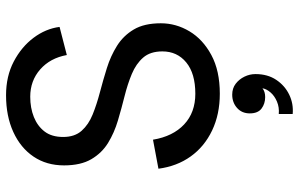

<svg xmlns="http://www.w3.org/2000/svg" viewBox="-197 -543 989 635"><g transform="rotate(-90 297.5 -225.5)"><path d="M238 248V202Q260 204 279 196Q298 188 309.5 174.5Q321 161 323 148Q312 157 294 157Q272 157 256 145Q240 133 240 106Q240 80 258 64Q276 48 302 48Q323 48 338 59.5Q353 71 361.5 88.5Q370 106 370 125Q370 165 351 193.5Q332 222 302 236.5Q272 251 238 248ZM305 7Q237 7 183.5 -18.5Q130 -44 97.5 -89.5Q65 -135 57 -196L153 -214Q164 -148 203.5 -111Q243 -74 305 -74Q372 -74 408.5 -104Q445 -134 445 -183Q445 -223 424.5 -246.5Q404 -270 370.5 -284Q337 -298 297 -308Q257 -318 216.5 -330Q176 -342 142.5 -362.5Q109 -383 88.5 -418Q68 -453 68 -508Q68 -566 97 -609Q126 -652 178.5 -676Q231 -700 300 -700Q363 -700 411.5 -674.5Q460 -649 490 -609Q520 -569 526 -523L433 -499Q423 -554 385.5 -587Q348 -620 295 -620Q258 -620 228 -608Q198 -596 180 -572.5Q162 -549 162 -511Q162 -473 182.5 -450Q203 -427 236.5 -413.5Q270 -400 310 -389.5Q350 -379 390 -366.5Q430 -354 463.5 -333Q497 -312 517.5 -277.5Q538 -243 538 -188Q538 -138 511.5 -93.5Q485 -49 433 -21Q381 7 305 7Z"/></g></svg>

Font: Parkinsans
Style: Regular
Weight: 400
Designer: Red Stone, Indian Type Foundry
Foundry: Indian Type Foundry
Version: Version 1.000